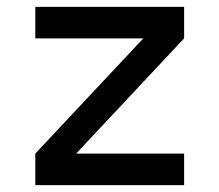

<svg xmlns="http://www.w3.org/2000/svg" viewBox="-20 -540 640 560"><path d="M83 0V-92L398 -428H83V-520H517V-428L202 -92H517V0Z"/></svg>

Font: Iosevka Aile Semibold
Style: Regular
Weight: 600
Designer: Belleve Invis
Foundry: Belleve Invis
Version: Version 31.1.0; ttfautohint (v1.8.4)